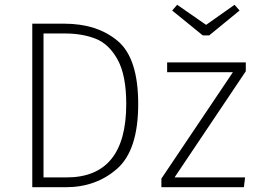

<svg xmlns="http://www.w3.org/2000/svg" viewBox="-20 -783 1078 803"><path d="M558 -348Q558 -155 470 -77.5Q382 0 255 0H115V-684H248Q386 -684 472 -612Q558 -540 558 -348ZM162 -643V-41H258Q508 -41 508 -348Q508 -468 472 -533.5Q436 -599 380 -621Q324 -643 251 -643ZM1008 -485 710 -41H1005L1000 0H655V-36L954 -481H679V-522H1008ZM982 -739 855 -635H828L700 -739L721 -763L842 -679L961 -763Z"/></svg>

Font: FiraGO ExtraLight
Style: Regular
Weight: 200
Designer: bBox Type
Foundry: bBox Type GmbH
Version: Version 1.001